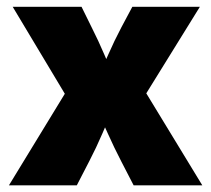

<svg xmlns="http://www.w3.org/2000/svg" viewBox="-20 -556 634 576"><path d="M6.8 0 212.4 -336.9 210.9 -213.9 18.1 -535.6H224.6L254.9 -474.1Q275.4 -433.6 293 -392.3Q310.5 -351.1 327.6 -311.5H268.1Q286.6 -350.6 304.7 -392.1Q322.8 -433.6 344.2 -474.1L377 -535.6H579.6L380.4 -213.9L381.8 -336.9L586.9 0H380.9L343.3 -72.8Q322.3 -113.3 303.7 -155Q285.2 -196.8 267.1 -235.8H322.3Q304.7 -196.8 286.9 -155Q269 -113.3 248 -72.8L210.4 0Z"/></svg>

Font: Inter 20pt Black
Style: Regular
Weight: 900
Version: Version 4.001;git-66647c0bb